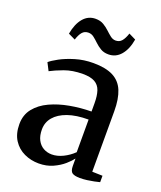

<svg xmlns="http://www.w3.org/2000/svg" viewBox="-141 -843 790 943"><g transform="rotate(20 254.0 -372.0)"><path d="M174 10Q133.5 10 98 -6.5Q62.5 -23 41 -56.2Q19.5 -89.5 19.5 -139.5Q19.5 -188 46.8 -222Q74 -256 119.2 -277Q164.5 -298 219.8 -308Q275 -318 331.5 -318.5V-361.5Q331.5 -401 322.8 -426.8Q314 -452.5 291.8 -465Q269.5 -477.5 229 -477.5Q175 -477.5 133.2 -462Q91.5 -446.5 65.5 -432.5L45 -472.5Q58.5 -484.5 90.2 -501.8Q122 -519 165.8 -532.2Q209.5 -545.5 259.5 -545.5Q323.5 -545.5 362.5 -525.8Q401.5 -506 418.8 -464.2Q436 -422.5 436 -358V-42L490 -40.5V-7Q479 -4 462.2 -0.5Q445.5 3 426.2 5.5Q407 8 389 8Q362 8 349.2 -0.2Q336.5 -8.5 336.5 -36.5V-74.5Q325.5 -59.5 302.8 -39.5Q280 -19.5 247.5 -4.8Q215 10 174 10ZM219.5 -53.5Q248 -53.5 278 -68.2Q308 -83 331.5 -106V-276.5Q267.5 -276.5 223.2 -260.8Q179 -245 155.8 -217.5Q132.5 -190 132.5 -153Q132.5 -120 144 -98Q155.5 -76 175.2 -64.8Q195 -53.5 219.5 -53.5ZM96.5 -640Q106 -693.5 131.5 -723.5Q157 -753.5 195.5 -753.5Q220 -753.5 237.2 -743.2Q254.5 -733 268.2 -720Q282 -707 295 -696.8Q308 -686.5 323 -686.5Q342.5 -686.5 354.5 -700.5Q366.5 -714.5 375.5 -742L412 -724Q403 -671 377.2 -640.8Q351.5 -610.5 312.5 -610.5Q288.5 -610.5 271.5 -620.8Q254.5 -631 241 -644Q227.5 -657 214.5 -667.2Q201.5 -677.5 185.5 -677.5Q165.5 -677.5 153.5 -663.5Q141.5 -649.5 133 -622.5Z"/></g></svg>

Font: Merriweather 72pt Medium
Style: Regular
Weight: 500
Version: Version 2.100